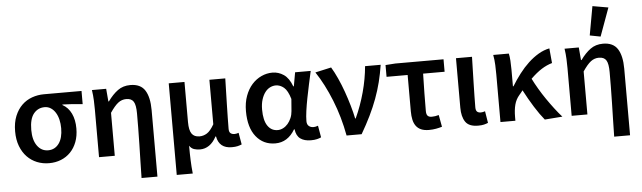

<svg xmlns="http://www.w3.org/2000/svg" viewBox="-55 -1001 4674 1397"><g transform="rotate(-5 2282.0 -302.0)"><path d="M268 12Q221 12 180 -4.5Q139 -21 108 -53Q77 -85 59 -132Q41 -179 41 -240Q41 -304 60.5 -351.5Q80 -399 112 -430Q144 -461 186 -476Q228 -491 273 -491H548V-395Q507 -399 474 -401.5Q441 -404 401 -405V-401Q443 -378 465 -332Q487 -286 487 -223Q487 -168 470.5 -124.5Q454 -81 424.5 -50.5Q395 -20 355 -4Q315 12 268 12ZM269 -82Q318 -82 347.5 -122Q377 -162 377 -234Q377 -267 370 -296.5Q363 -326 349 -348.5Q335 -371 315 -384Q295 -397 270 -397Q221 -397 190 -359Q159 -321 159 -240Q159 -166 189.5 -124Q220 -82 269 -82Z M928 178Q929 119 930.5 56Q932 -7 933.5 -68.5Q935 -130 935.5 -187.5Q936 -245 936 -293Q936 -354 920.5 -379Q905 -404 867 -404Q834 -404 807.5 -383.5Q781 -363 748 -314V0H633V-348Q633 -377 631.5 -414Q630 -451 624 -491H728L736 -398H740Q775 -447 813.5 -475Q852 -503 905 -503Q980 -503 1012 -452.5Q1044 -402 1044 -308V178Z M1185 178V-491H1300V-198Q1300 -139 1318 -113Q1336 -87 1375 -87Q1404 -87 1429.5 -103Q1455 -119 1482 -166V-491H1598Q1597 -445 1595.5 -395.5Q1594 -346 1593 -298Q1592 -250 1591 -205Q1590 -160 1590 -123Q1590 -100 1601 -91Q1612 -82 1630 -82Q1636 -82 1644 -83.5Q1652 -85 1660 -88L1675 -2Q1661 4 1644.5 8Q1628 12 1602 12Q1510 12 1494 -76H1490Q1468 -34 1437.5 -13Q1407 8 1371 8Q1347 8 1327 1.5Q1307 -5 1293 -26Q1293 6 1293.5 31.5Q1294 57 1295 80.5Q1296 104 1297.5 127.5Q1299 151 1302 178Z M1920 12Q1833 12 1780 -54Q1727 -120 1727 -240Q1727 -302 1745 -351Q1763 -400 1793 -433.5Q1823 -467 1862 -485Q1901 -503 1943 -503Q1987 -503 2025 -477.5Q2063 -452 2086 -390H2090L2108 -491H2222Q2212 -446 2201 -395.5Q2190 -345 2180.5 -296Q2171 -247 2165 -204Q2159 -161 2159 -130Q2159 -105 2173 -93.5Q2187 -82 2207 -82Q2221 -82 2240 -89L2255 -3Q2243 3 2224.5 7.5Q2206 12 2180 12Q2132 12 2103 -9Q2074 -30 2068 -78H2064Q2011 12 1920 12ZM1946 -83Q1966 -83 1985.5 -93Q2005 -103 2020 -120.5Q2035 -138 2045 -161.5Q2055 -185 2057 -212L2064 -300Q2046 -362 2018.5 -385Q1991 -408 1959 -408Q1938 -408 1917.5 -398Q1897 -388 1881 -367Q1865 -346 1855 -314.5Q1845 -283 1845 -241Q1845 -163 1872 -123Q1899 -83 1946 -83Z M2441 0Q2416 -137 2366.5 -260.5Q2317 -384 2255 -477L2372 -503Q2394 -467 2416 -418.5Q2438 -370 2456.5 -318Q2475 -266 2490 -214Q2505 -162 2514 -118H2518Q2559 -207 2585 -303Q2611 -399 2619 -491H2733Q2723 -426 2708 -366.5Q2693 -307 2671 -247.5Q2649 -188 2619.5 -127.5Q2590 -67 2551 0Z M3042 12Q3008 12 2985 2Q2962 -8 2948 -27Q2934 -46 2928 -73Q2922 -100 2922 -134V-400H2768V-486L2840 -491H3192V-400H3035Q3033 -326 3032 -256.5Q3031 -187 3031 -128Q3031 -102 3041 -92Q3051 -82 3070 -82Q3083 -82 3095.5 -84Q3108 -86 3122 -90L3138 -3Q3118 3 3094 7.5Q3070 12 3042 12Z M3401 12Q3334 12 3308.5 -26Q3283 -64 3283 -129V-491H3400Q3399 -445 3397.5 -395.5Q3396 -346 3395 -298Q3394 -250 3393 -205Q3392 -160 3392 -123Q3392 -100 3401.5 -91Q3411 -82 3429 -82Q3443 -82 3460 -88L3474 -2Q3460 4 3443.5 8Q3427 12 3401 12Z M3888 10Q3854 -31 3817 -90Q3780 -149 3745 -216Q3739 -208 3732.5 -200Q3726 -192 3719 -184Q3694 -155 3684 -117Q3674 -79 3674 -27V0H3565V-348Q3565 -377 3563.5 -416Q3562 -455 3555 -491H3669Q3674 -469 3676 -438Q3678 -407 3678 -373V-251H3682Q3710 -297 3742.5 -339.5Q3775 -382 3811 -415.5Q3847 -449 3886 -472Q3925 -495 3966 -503L3976 -395Q3937 -384 3899 -360Q3861 -336 3818 -294Q3836 -258 3859.5 -218Q3883 -178 3909.5 -139.5Q3936 -101 3963.5 -65Q3991 -29 4017 0Z M4380 178Q4381 119 4382.5 56Q4384 -7 4385.5 -68.5Q4387 -130 4387.5 -187.5Q4388 -245 4388 -293Q4388 -354 4372.5 -379Q4357 -404 4319 -404Q4286 -404 4259.5 -383.5Q4233 -363 4200 -314V0H4085V-348Q4085 -377 4083.5 -414Q4082 -451 4076 -491H4180L4188 -398H4192Q4227 -447 4265.5 -475Q4304 -503 4357 -503Q4432 -503 4464 -452.5Q4496 -402 4496 -308V178ZM4267 -571 4305 -782 4420 -762 4345 -556Z"/></g></svg>

Font: Giro Sans Semibold
Style: Regular
Weight: 600
Designer: Paul D. Hunt
Foundry: Adobe Systems Incorporated
Version: Version 1.000;PS 1.0;hotconv 1.0.88;makeotf.lib2.5.647800